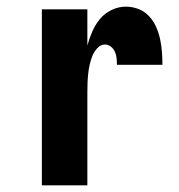

<svg xmlns="http://www.w3.org/2000/svg" viewBox="-20 -558 540 578"><path d="M106 0V-530H243V-421Q249 -443 258 -463.5Q267 -484 281 -501Q295 -518 316 -528Q337 -538 359 -538Q378 -538 396.5 -531Q415 -524 428.5 -509.5Q442 -495 450 -477Q458 -459 462 -440Q466 -421 467.5 -401.5Q469 -382 469 -363H332Q332 -373 331 -383Q330 -393 326 -402Q322 -411 314 -417.5Q306 -424 296 -424Q283 -424 273 -413Q263 -402 258 -389.5Q253 -377 250 -363.5Q247 -350 245.5 -336Q244 -322 243.5 -308.5Q243 -295 243 -281V0Z"/></svg>

Font: iosevka_custom_sans_ss08 Heavy
Style: Regular
Weight: 900
Designer: Belleve Invis
Foundry: Belleve Invis
Version: Version 10.3.0; ttfautohint (v1.8.3)